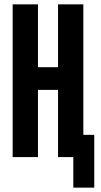

<svg xmlns="http://www.w3.org/2000/svg" viewBox="-20 -720 462 880"><path d="M38 0V-700H154V-412H246V-700H362V-102H412V140H316V0H246V-308H154V0Z"/></svg>

Font: Tektur Condensed Medium
Style: Regular
Weight: 500
Width: 3
Designer: Adam Jagosz
Foundry: Adam Jagosz
Version: Version 1.005;gftools[0.9.30]